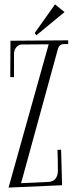

<svg xmlns="http://www.w3.org/2000/svg" viewBox="-20 -850 338 876"><path d="M291 -648.9Q280.8 -648.9 273.2 -648.9Q265.6 -648.9 260 -646.7Q254.4 -644.5 250.2 -639.2Q246.1 -633.8 243.2 -623L76.2 -14.2L200.2 -20Q222.2 -21 233.2 -34.9Q244.1 -48.8 244.1 -69.8Q244.1 -94.2 243.7 -117.9Q243.2 -141.6 242.2 -166L258.8 -167L263.2 -4.9L19 5.9L202.1 -647.9L78.1 -647Q70.8 -647 64.5 -643.1Q58.1 -639.2 53.5 -633.1Q48.8 -627 46.4 -619.6Q43.9 -612.3 43.9 -606V-498H26.9L27.8 -664.1L291 -666ZM231 -830.1 274.4 -794.9 146 -689 138.2 -699.2Z"/></svg>

Font: Bigelow Rules
Style: Regular
Weight: 400
Designer: Astigmatic (AOETI)
Foundry: Astigmatic (AOETI)
Version: Version 1.001